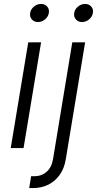

<svg xmlns="http://www.w3.org/2000/svg" viewBox="-20 -755 494 979"><path d="M34.7 0 124 -539.1H189.5L100.1 0ZM173.3 -642.6Q154.3 -642.6 142.3 -656.2Q130.4 -669.9 133.8 -689Q136.7 -708 153.1 -721.4Q169.4 -734.9 189 -734.9Q209 -734.9 220.7 -721.4Q232.4 -708 229 -689Q226.1 -669.9 209.7 -656.2Q193.4 -642.6 173.3 -642.6ZM348.6 -539.1H414.1L315.4 57.1Q308.1 102.5 285.2 135.5Q262.2 168.5 227.1 186.3Q191.9 204.1 146.5 204.1H128.9L138.7 143.6H154.3Q191.9 143.6 217.8 120.8Q243.7 98.1 250.5 55.7ZM397.9 -642.6Q378.9 -642.6 366.9 -656.2Q355 -669.9 358.4 -689Q361.3 -708 377.7 -721.4Q394 -734.9 413.6 -734.9Q433.6 -734.9 445.3 -721.4Q457 -708 453.6 -689Q450.7 -669.9 434.3 -656.2Q418 -642.6 397.9 -642.6Z"/></svg>

Font: Inter 18pt Light
Style: Italic
Weight: 300
Italic angle: -9.3988°
Designer: Rasmus Andersson
Foundry: rsms
Version: Version 4.001;git-66647c0bb